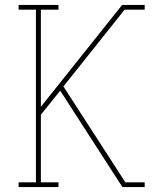

<svg xmlns="http://www.w3.org/2000/svg" viewBox="-20 -755 640 775"><path d="M474 0 223 -389 145 -292V-19H216V0H55V-19H125V-716H55V-735H216V-716H145V-324L473 -735H564V-716H483L236 -406L486 -19H564V0Z"/></svg>

Font: Iosevka HT Thin Extended
Style: Regular
Weight: 100
Width: 7
Monospace: yes
Designer: Belleve Invis
Foundry: Belleve Invis
Version: Version 32.3.0; ttfautohint (v1.8.4)